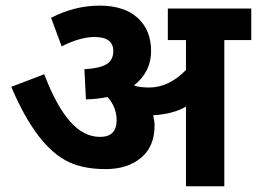

<svg xmlns="http://www.w3.org/2000/svg" viewBox="-20 -652 899 672"><path d="M502 -345.7Q571.3 -345.7 630.9 -407.2V-511.7H567.4V-622.1H859.4V-511.7H765.1V0H630.9V-278.8Q586.4 -252.9 516.1 -248.5Q521 -228 521 -211.4Q520.5 -138.7 473.6 -99.6Q426.8 -60.5 350.6 -60.1Q274.4 -60.1 222.7 -84Q109.4 -135.7 19.5 -348.1L134.8 -392.1Q176.8 -282.2 224.6 -227.5Q272.5 -172.9 330.1 -172.9Q387.7 -172.9 388.2 -230.5Q388.2 -277.8 356 -312.5Q322.3 -305.2 280.8 -304.2L275.4 -409.7Q327.6 -412.6 352.1 -426.8Q376.5 -440.9 376.5 -473.6Q376.5 -522.5 311 -522.5Q260.3 -522.5 195.8 -489.7L158.7 -589.8Q241.7 -632.3 328.1 -632.3Q415 -632.3 461.9 -589.4Q508.8 -546.4 508.8 -473.1Q508.8 -399.9 448.7 -353Q467.8 -345.7 502 -345.7Z"/></svg>

Font: NotoSans-Bold
Style: Bold
Weight: 700
Designer: Monotype Design team
Foundry: Monotype Imaging Inc.
Version: Version 1.04